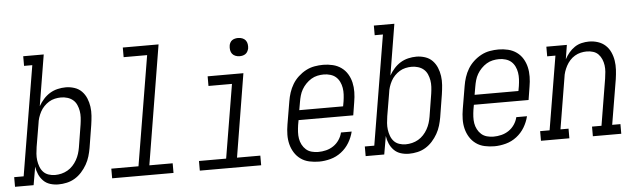

<svg xmlns="http://www.w3.org/2000/svg" viewBox="-77 -909 3625 1091"><g transform="rotate(-5 1735.0 -363.5)"><path d="M217 8Q193 8 170.5 1Q148 -6 132 -22Q116 -38 106.5 -59.5Q97 -81 94 -104L76 0H-30V-55H24L128 -680H81V-735H198L150 -444Q162 -465 178.5 -483.5Q195 -502 215.5 -514.5Q236 -527 259.5 -532.5Q283 -538 306 -538Q306 -538 306 -538Q306 -538 306 -538Q331 -538 355.5 -530Q380 -522 397 -504.5Q414 -487 423.5 -464Q433 -441 436.5 -416Q440 -391 438 -364.5Q436 -338 432 -312L411 -182Q407 -159 400 -135.5Q393 -112 380.5 -90Q368 -68 350.5 -48.5Q333 -29 311.5 -16Q290 -3 265.5 2.5Q241 8 217 8ZM203 -47Q221 -47 239.5 -51.5Q258 -56 274.5 -65.5Q291 -75 304.5 -89.5Q318 -104 327.5 -121Q337 -138 342.5 -155.5Q348 -173 351 -191L372 -321Q375 -341 376 -360Q377 -379 374 -397Q371 -415 363.5 -432Q356 -449 342.5 -460.5Q329 -472 311 -477.5Q293 -483 274 -483Q257 -483 239 -479Q221 -475 205.5 -465.5Q190 -456 177 -442.5Q164 -429 155.5 -413Q147 -397 141.5 -380Q136 -363 134 -345L112 -215Q109 -196 107.5 -176.5Q106 -157 108.5 -138.5Q111 -120 117.5 -102.5Q124 -85 136 -72Q148 -59 166 -53Q184 -47 203 -47Z M524 0V-55H679L783 -680H649V-735H853L741 -55H874V0Z M1024 0V-55H1179L1249 -475H1115V-530H1319L1241 -55H1374V0ZM1306 -628Q1294 -628 1282.5 -632.5Q1271 -637 1264 -646Q1257 -655 1255 -667.5Q1253 -680 1255 -693Q1256 -701 1260.5 -709.5Q1265 -718 1272.5 -723Q1280 -728 1289 -730Q1298 -732 1306 -732Q1319 -732 1330.5 -727.5Q1342 -723 1349 -714Q1356 -705 1358 -692.5Q1360 -680 1358 -667Q1356 -659 1351.5 -650.5Q1347 -642 1339.5 -637Q1332 -632 1323.5 -630Q1315 -628 1306 -628Z M1704 8Q1676 8 1648.5 2Q1621 -4 1599.5 -19.5Q1578 -35 1564 -57.5Q1550 -80 1543.5 -106Q1537 -132 1537.5 -160.5Q1538 -189 1543 -218L1565 -348Q1569 -373 1577 -397.5Q1585 -422 1598.5 -444.5Q1612 -467 1632 -485.5Q1652 -504 1675.5 -516.5Q1699 -529 1724.5 -533.5Q1750 -538 1775 -538Q1802 -538 1829 -531.5Q1856 -525 1877.5 -509.5Q1899 -494 1912.5 -471.5Q1926 -449 1932 -423Q1938 -397 1937.5 -368.5Q1937 -340 1932 -312L1920 -237H1608L1603 -209Q1600 -189 1599 -169.5Q1598 -150 1601 -132Q1604 -114 1612.5 -97.5Q1621 -81 1634.5 -69Q1648 -57 1666.5 -52Q1685 -47 1704 -47Q1726 -47 1748.5 -52.5Q1771 -58 1790.5 -71Q1810 -84 1823.5 -104Q1837 -124 1842 -146H1903Q1895 -113 1877 -83Q1859 -53 1831 -31.5Q1803 -10 1769.5 -1Q1736 8 1704 8ZM1617 -293H1867L1872 -321Q1875 -341 1876 -360Q1877 -379 1874 -397.5Q1871 -416 1863 -432.5Q1855 -449 1842 -460.5Q1829 -472 1810.5 -477.5Q1792 -483 1773 -483Q1755 -483 1736.5 -479Q1718 -475 1701.5 -465Q1685 -455 1671 -440.5Q1657 -426 1647.5 -409.5Q1638 -393 1633 -375Q1628 -357 1625 -339Z M2217 8Q2193 8 2170.5 1Q2148 -6 2132 -22Q2116 -38 2106.5 -59.5Q2097 -81 2094 -104L2076 0H1970V-55H2024L2128 -680H2081V-735H2198L2150 -444Q2162 -465 2178.5 -483.5Q2195 -502 2215.5 -514.5Q2236 -527 2259.5 -532.5Q2283 -538 2306 -538Q2306 -538 2306 -538Q2306 -538 2306 -538Q2331 -538 2355.5 -530Q2380 -522 2397 -504.5Q2414 -487 2423.5 -464Q2433 -441 2436.5 -416Q2440 -391 2438 -364.5Q2436 -338 2432 -312L2411 -182Q2407 -159 2400 -135.5Q2393 -112 2380.5 -90Q2368 -68 2350.5 -48.5Q2333 -29 2311.5 -16Q2290 -3 2265.5 2.5Q2241 8 2217 8ZM2203 -47Q2221 -47 2239.5 -51.5Q2258 -56 2274.5 -65.5Q2291 -75 2304.5 -89.5Q2318 -104 2327.5 -121Q2337 -138 2342.5 -155.5Q2348 -173 2351 -191L2372 -321Q2375 -341 2376 -360Q2377 -379 2374 -397Q2371 -415 2363.5 -432Q2356 -449 2342.5 -460.5Q2329 -472 2311 -477.5Q2293 -483 2274 -483Q2257 -483 2239 -479Q2221 -475 2205.5 -465.5Q2190 -456 2177 -442.5Q2164 -429 2155.5 -413Q2147 -397 2141.5 -380Q2136 -363 2134 -345L2112 -215Q2109 -196 2107.5 -176.5Q2106 -157 2108.5 -138.5Q2111 -120 2117.5 -102.5Q2124 -85 2136 -72Q2148 -59 2166 -53Q2184 -47 2203 -47Z M2704 8Q2676 8 2648.5 2Q2621 -4 2599.5 -19.5Q2578 -35 2564 -57.5Q2550 -80 2543.5 -106Q2537 -132 2537.5 -160.5Q2538 -189 2543 -218L2565 -348Q2569 -373 2577 -397.5Q2585 -422 2598.5 -444.5Q2612 -467 2632 -485.5Q2652 -504 2675.5 -516.5Q2699 -529 2724.5 -533.5Q2750 -538 2775 -538Q2802 -538 2829 -531.5Q2856 -525 2877.5 -509.5Q2899 -494 2912.5 -471.5Q2926 -449 2932 -423Q2938 -397 2937.5 -368.5Q2937 -340 2932 -312L2920 -237H2608L2603 -209Q2600 -189 2599 -169.5Q2598 -150 2601 -132Q2604 -114 2612.5 -97.5Q2621 -81 2634.5 -69Q2648 -57 2666.5 -52Q2685 -47 2704 -47Q2726 -47 2748.5 -52.5Q2771 -58 2790.5 -71Q2810 -84 2823.5 -104Q2837 -124 2842 -146H2903Q2895 -113 2877 -83Q2859 -53 2831 -31.5Q2803 -10 2769.5 -1Q2736 8 2704 8ZM2617 -293H2867L2872 -321Q2875 -341 2876 -360Q2877 -379 2874 -397.5Q2871 -416 2863 -432.5Q2855 -449 2842 -460.5Q2829 -472 2810.5 -477.5Q2792 -483 2773 -483Q2755 -483 2736.5 -479Q2718 -475 2701.5 -465Q2685 -455 2671 -440.5Q2657 -426 2647.5 -409.5Q2638 -393 2633 -375Q2628 -357 2625 -339Z M2970 0V-55H3024L3094 -475H3047V-530H3164L3151 -449Q3161 -468 3175.5 -485.5Q3190 -503 3208.5 -515.5Q3227 -528 3248.5 -533Q3270 -538 3291 -538Q3317 -538 3341.5 -530Q3366 -522 3384 -505.5Q3402 -489 3412.5 -466Q3423 -443 3427 -417.5Q3431 -392 3429.5 -365.5Q3428 -339 3424 -312L3381 -55H3428V0H3266V-55H3320L3364 -321Q3367 -340 3368.5 -359Q3370 -378 3367.5 -396Q3365 -414 3358 -430.5Q3351 -447 3339 -459.5Q3327 -472 3309.5 -477.5Q3292 -483 3273 -483Q3256 -483 3238.5 -479Q3221 -475 3205 -465.5Q3189 -456 3176.5 -442Q3164 -428 3155.5 -412Q3147 -396 3141.5 -379.5Q3136 -363 3134 -345L3086 -55H3132V0Z"/></g></svg>

Font: Iosevka Slab Light Oblique
Style: Regular
Weight: 300
Italic angle: -9°
Monospace: yes
Designer: Belleve Invis
Foundry: Belleve Invis
Version: Version 11.1.1; ttfautohint (v1.8.3)